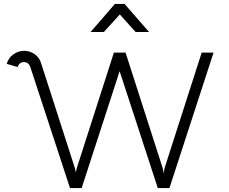

<svg xmlns="http://www.w3.org/2000/svg" viewBox="-20 -951 1160 971"><path d="M734 -789H666L586 -878L505 -789H438L561 -931H610ZM69 -612 14 -628Q23 -659 48 -676.5Q73 -694 102 -694Q132 -694 156 -676.5Q180 -659 188 -631L359 -100L361 -89L363 -79L368 -100L556 -685H615L803 -100L809 -72V-76Q809 -83 810 -86L812 -100L1000 -685H1060L837 0H778L585 -591L393 0H334L133 -613Q124 -637 101 -637Q78 -637 69 -612Z"/></svg>

Font: Bellota
Style: Regular
Weight: 400
Designer: Kemie Guaida
Foundry: Kemie Guaida
Version: Version 1.000;PS 002.000;hotconv 1.0.70;makeotf.lib2.5.58329